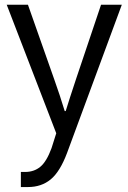

<svg xmlns="http://www.w3.org/2000/svg" viewBox="-20 -545 531 795"><path d="M7.8 -525.4H95.7L204.1 -217.8Q228.5 -149.4 248 -85H252Q266.6 -132.8 294.9 -217.8L398.4 -525.4H484.4L257.8 87.9Q228.5 166 189.9 197.8Q151.4 229.5 95.7 229.5H66.4V167H84Q121.1 167 147 145.5Q172.9 124 193.4 68.4L212.9 6.8Z"/></svg>

Font: Gothic A1
Style: Regular
Weight: 400
Designer: HanYang I&C Co.,Ltd.
Foundry: HanYang I&C Co.,Ltd.
Version: Version 2.50